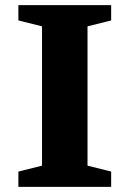

<svg xmlns="http://www.w3.org/2000/svg" viewBox="-20 -727 504 747"><path d="M412.5 -59.5V0H51.5V-59.5L143.5 -82.5V-624.5L51.5 -647.5V-707H412.5V-647.5L320.5 -624.5V-82.5Z"/></svg>

Font: Newsreader 6pt SemiBold
Style: Regular
Weight: 600
Designer: Hugues Gentile
Foundry: Production Type
Version: Version 1.003; ttfautohint (v1.8.3)